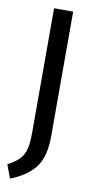

<svg xmlns="http://www.w3.org/2000/svg" viewBox="-93 -728 438 902"><g transform="rotate(10 126.0 -277.0)"><path d="M180 -95Q180 4 141 54.5Q102 105 24 135L0 71Q38 51 56.5 30.5Q75 10 82 -19Q89 -48 89 -99V-689H180Z"/></g></svg>

Font: Fira Sans Extra Condensed
Style: Regular
Weight: 400
Width: 1
Designer: Carrois Corporate & Edenspiekermann AG
Foundry: Carrois Corporate GbR & Edenspiekermann AG
Version: Version 4.203